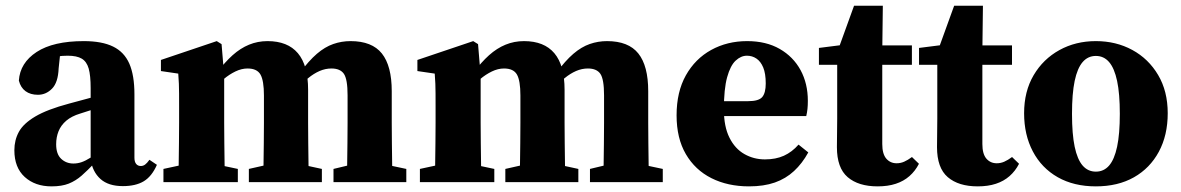

<svg xmlns="http://www.w3.org/2000/svg" viewBox="-20 -644 4178 679"><path d="M162 15.1Q104.2 15.1 67.5 -18.1Q30.8 -51.4 30.8 -112.7Q30.8 -148.8 46.9 -178Q62.9 -207.2 104.9 -232.1Q147 -257 224.5 -277.7Q251.2 -285 277.9 -292.1Q304.6 -299.3 330.8 -306.4Q357 -313.6 383.7 -320.6V-280.3Q351.1 -270.3 319.9 -260.4Q288.7 -250.5 263.4 -242.3Q233.3 -233.2 214.4 -217.2Q195.6 -201.1 187.1 -180Q178.6 -159 178.6 -133.8Q178.6 -99 196.3 -82.4Q214 -65.7 239.5 -65.7Q254.4 -65.7 268.4 -70.5Q282.5 -75.3 300.9 -86.9Q319.2 -98.5 345.8 -118.6L356.2 -67.2H314.2Q289.8 -41.5 268.8 -23Q247.8 -4.6 223.2 5.3Q198.7 15.1 162 15.1ZM414.6 14.2Q363.4 14.2 335.2 -11.1Q307 -36.5 300.6 -80.4V-84.7V-332.3Q300.6 -377.1 293.6 -401.7Q286.6 -426.2 269.1 -436.6Q251.7 -447 219.4 -447Q201 -447 180 -444.2Q159.1 -441.4 125.8 -432.5L194.7 -471.6L187.4 -402.2Q185.4 -352.2 164 -330.5Q142.7 -308.8 114.2 -308.8Q87.5 -308.8 70.2 -321.6Q52.9 -334.4 46.7 -359Q50.8 -421.7 109.6 -460.2Q168.5 -498.6 276.4 -498.6Q340.7 -498.6 380 -479.3Q419.3 -460.1 437.4 -418.9Q455.4 -377.7 455.4 -310.5V-86.1Q455.4 -71.8 461.5 -64.3Q467.6 -56.9 478 -56.9Q486 -56.9 492.9 -61.8Q499.8 -66.7 508.5 -78.9L534.9 -61.1Q516.9 -20.1 488.3 -2.9Q459.7 14.2 414.6 14.2Z M558 0V-46.6L650.7 -66.6H726.8L821.1 -46.6V0ZM610.4 0Q611.4 -23 611.9 -60.5Q612.4 -98 612.9 -138.5Q613.4 -179 613.4 -210V-267.9Q613.4 -295.9 613.3 -313.9Q613.1 -332 612.6 -347.8Q612.1 -363.7 610.4 -383.7L549.1 -392.7V-432L746.5 -498.6L763.6 -487.9L772.8 -376.9V-375.6V-210Q772.8 -179 773.3 -138.5Q773.8 -98 774.3 -60.5Q774.8 -23 775.8 0ZM860.1 0V-46.6L948.6 -66.6H1026.1L1118.3 -46.6V0ZM910.4 0Q911.4 -23 911.9 -60Q912.4 -97 912.9 -137.5Q913.4 -178 913.4 -210V-306.3Q913.4 -358.8 901.2 -380.3Q888.9 -401.8 855.5 -401.8Q834.3 -401.8 812.5 -391.3Q790.8 -380.8 771.1 -364.2Q751.5 -347.6 736.6 -328.6L731.9 -386.7H747.3Q774.8 -424 802.5 -448.7Q830.2 -473.5 860.8 -486Q891.4 -498.6 926.1 -498.6Q997.4 -498.6 1033.5 -455.8Q1069.6 -413 1069.6 -326.4V-210Q1069.6 -178 1070.1 -137.5Q1070.6 -97 1071.1 -60Q1071.6 -23 1072.6 0ZM1159.4 0V-46.6L1242.9 -66.6H1322.5L1416.9 -46.6V0ZM1206.2 0Q1207.2 -23 1207.7 -60Q1208.2 -97 1208.7 -137.5Q1209.2 -178 1209.2 -210V-306.9Q1209.2 -363.5 1196.3 -382.7Q1183.3 -401.8 1152.1 -401.8Q1130.8 -401.8 1110.2 -392.9Q1089.6 -383.9 1070 -367.8Q1050.4 -351.8 1030.9 -328.6L1025.1 -386.1H1040.2Q1072.1 -429.2 1100.6 -453.7Q1129.2 -478.2 1158.7 -488.4Q1188.2 -498.6 1219.7 -498.6Q1295.6 -498.6 1330.5 -454.8Q1365.4 -411 1365.4 -321.5V-210Q1365.4 -178 1365.9 -137.5Q1366.4 -97 1366.9 -60Q1367.4 -23 1368.4 0Z M1465 0V-46.6L1557.7 -66.6H1633.8L1728.1 -46.6V0ZM1517.4 0Q1518.4 -23 1518.9 -60.5Q1519.4 -98 1519.9 -138.5Q1520.4 -179 1520.4 -210V-267.9Q1520.4 -295.9 1520.3 -313.9Q1520.1 -332 1519.6 -347.8Q1519.1 -363.7 1517.4 -383.7L1456.1 -392.7V-432L1653.5 -498.6L1670.6 -487.9L1679.8 -376.9V-375.6V-210Q1679.8 -179 1680.3 -138.5Q1680.8 -98 1681.3 -60.5Q1681.8 -23 1682.8 0ZM1767.1 0V-46.6L1855.6 -66.6H1933.1L2025.3 -46.6V0ZM1817.4 0Q1818.4 -23 1818.9 -60Q1819.4 -97 1819.9 -137.5Q1820.4 -178 1820.4 -210V-306.3Q1820.4 -358.8 1808.2 -380.3Q1795.9 -401.8 1762.5 -401.8Q1741.3 -401.8 1719.5 -391.3Q1697.8 -380.8 1678.1 -364.2Q1658.5 -347.6 1643.6 -328.6L1638.9 -386.7H1654.3Q1681.8 -424 1709.5 -448.7Q1737.2 -473.5 1767.8 -486Q1798.4 -498.6 1833.1 -498.6Q1904.4 -498.6 1940.5 -455.8Q1976.6 -413 1976.6 -326.4V-210Q1976.6 -178 1977.1 -137.5Q1977.6 -97 1978.1 -60Q1978.6 -23 1979.6 0ZM2066.4 0V-46.6L2149.9 -66.6H2229.5L2323.9 -46.6V0ZM2113.2 0Q2114.2 -23 2114.7 -60Q2115.2 -97 2115.7 -137.5Q2116.2 -178 2116.2 -210V-306.9Q2116.2 -363.5 2103.3 -382.7Q2090.3 -401.8 2059.1 -401.8Q2037.8 -401.8 2017.2 -392.9Q1996.6 -383.9 1977 -367.8Q1957.4 -351.8 1937.9 -328.6L1932.1 -386.1H1947.2Q1979.1 -429.2 2007.6 -453.7Q2036.2 -478.2 2065.7 -488.4Q2095.2 -498.6 2126.7 -498.6Q2202.6 -498.6 2237.5 -454.8Q2272.4 -411 2272.4 -321.5V-210Q2272.4 -178 2272.9 -137.5Q2273.4 -97 2273.9 -60Q2274.4 -23 2275.4 0Z M2628.8 15.1Q2553.8 15.1 2496 -13.9Q2438.2 -42.9 2405.5 -98.9Q2372.7 -155 2372.7 -236.2Q2372.7 -318.9 2405.5 -377.5Q2438.3 -436 2495 -467.3Q2551.8 -498.6 2622.2 -498.6Q2689.4 -498.6 2737.4 -471Q2785.4 -443.4 2811.2 -396Q2836.9 -348.5 2836.9 -287.5Q2836.9 -271.2 2835.6 -258.8Q2834.3 -246.5 2831.3 -233.6H2440V-286.2H2625.8Q2663.3 -286.2 2675.7 -300.9Q2688 -315.5 2688 -348.9Q2688 -383.9 2679.1 -405.4Q2670.1 -426.9 2655.1 -436.9Q2640.1 -447 2621.5 -447Q2600.3 -447 2581.6 -429.6Q2562.9 -412.2 2551.5 -371Q2540 -329.7 2540 -256.7Q2540 -196.2 2559.7 -157.1Q2579.3 -117.9 2612.6 -99.1Q2645.8 -80.3 2685.1 -80.3Q2723.6 -80.3 2752.3 -93.3Q2781.1 -106.4 2804 -132.6L2838.5 -105Q2817.1 -66 2788 -39.1Q2759 -12.2 2720.1 1.5Q2681.2 15.1 2628.8 15.1Z M3020.9 -414.9V-483.5H3204.9V-414.9ZM3083.5 15.1Q3015.9 15.1 2977.8 -17.5Q2939.7 -50.1 2939.7 -123.7Q2939.7 -149.7 2940.2 -172.5Q2940.7 -195.2 2940.7 -224.2V-414.9H2876.1V-474.5L2994.5 -489.5L2937.2 -449.4L3000.3 -623.7H3102.1L3100.1 -463.5V-443.5V-134.7Q3100.1 -99.5 3114.3 -83Q3128.6 -66.6 3150.8 -66.6Q3165 -66.6 3177.6 -72.2Q3190.3 -77.8 3205.1 -88.7L3229.8 -64.8Q3216.8 -39.3 3196.3 -21.3Q3175.8 -3.2 3147.9 5.9Q3120.1 15.1 3083.5 15.1Z M3374.9 -414.9V-483.5H3558.9V-414.9ZM3437.5 15.1Q3369.9 15.1 3331.8 -17.5Q3293.7 -50.1 3293.7 -123.7Q3293.7 -149.7 3294.2 -172.5Q3294.7 -195.2 3294.7 -224.2V-414.9H3230.1V-474.5L3348.5 -489.5L3291.2 -449.4L3354.3 -623.7H3456.1L3454.1 -463.5V-443.5V-134.7Q3454.1 -99.5 3468.3 -83Q3482.6 -66.6 3504.8 -66.6Q3519 -66.6 3531.6 -72.2Q3544.3 -77.8 3559.1 -88.7L3583.8 -64.8Q3570.8 -39.3 3550.3 -21.3Q3529.8 -3.2 3501.9 5.9Q3474.1 15.1 3437.5 15.1Z M3855.5 15.1Q3777.7 15.1 3720.6 -17.3Q3663.5 -49.8 3632.6 -108.5Q3601.7 -167.2 3601.7 -243.5Q3601.7 -320.8 3635.4 -378Q3669.1 -435.2 3726.6 -466.9Q3784 -498.6 3855.5 -498.6Q3926.9 -498.6 3984.4 -467.3Q4041.9 -436 4075.7 -378.7Q4109.6 -321.5 4109.6 -243.5Q4109.6 -165.7 4078.2 -107.4Q4046.8 -49.1 3990.1 -17Q3933.3 15.1 3855.5 15.1ZM3855.5 -37Q3883.6 -37 3902.3 -58.5Q3921 -80.1 3930.6 -125.1Q3940.2 -170.1 3940.2 -241.4Q3940.2 -312.9 3930.6 -357.8Q3921 -402.8 3902.3 -424.5Q3883.6 -446.2 3855.5 -446.2Q3827.4 -446.2 3808.7 -424.5Q3790 -402.8 3780.5 -357.8Q3771.1 -312.9 3771.1 -241.4Q3771.1 -170.1 3780.5 -125.1Q3790 -80.1 3808.7 -58.5Q3827.4 -37 3855.5 -37Z"/></svg>

Font: Source Serif 4 Variable
Style: Regular
Weight: 400
Designer: Frank Grießhammer
Foundry: Adobe
Version: Version 4.005;hotconv 1.1.0;makeotfexe 2.6.0